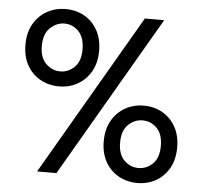

<svg xmlns="http://www.w3.org/2000/svg" viewBox="-52 -765 876 831"><g transform="rotate(5 386.5 -349.5)"><path d="M200 -375Q155 -375 118.5 -395.5Q82 -416 61 -453.5Q40 -491 40 -543Q40 -595 61.5 -632.5Q83 -670 119.5 -690.5Q156 -711 201 -711Q246 -711 282 -690.5Q318 -670 339 -632.5Q360 -595 360 -543Q360 -491 338.5 -453.5Q317 -416 281 -395.5Q245 -375 200 -375ZM138 0 545 -700H629L222 0ZM200 -440Q235 -440 261.5 -466Q288 -492 288 -543Q288 -595 262 -621.5Q236 -648 201 -648Q166 -648 138.5 -621.5Q111 -595 111 -543Q111 -492 138 -466Q165 -440 200 -440ZM574 12Q529 12 492.5 -8.5Q456 -29 435 -66.5Q414 -104 414 -156Q414 -208 435.5 -245.5Q457 -283 493 -303.5Q529 -324 574 -324Q619 -324 655 -303.5Q691 -283 712 -245.5Q733 -208 733 -156Q733 -104 712 -66.5Q691 -29 655 -8.5Q619 12 574 12ZM573 -53Q609 -53 635.5 -79Q662 -105 662 -156Q662 -208 636 -234Q610 -260 574 -260Q539 -260 512 -234Q485 -208 485 -156Q485 -105 511.5 -79Q538 -53 573 -53Z"/></g></svg>

Font: DeepMind Sans
Style: Regular
Weight: 400
Designer: Jonny Pinhorn / Modifications: Colophon Foundry
Foundry: Colophon Foundry
Version: Version 1.002; ttfautohint (v1.8.2)